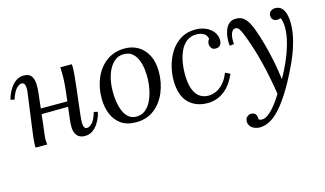

<svg xmlns="http://www.w3.org/2000/svg" viewBox="-90 -794 2283 1349"><g transform="rotate(-15 1051.5 -120.0)"><path d="M454 11Q427 11 410 -0.5Q393 -12 385 -32Q377 -52 377 -79Q377 -102 381.5 -138.5Q386 -175 391 -218L198 -216Q194 -178 189.5 -139.5Q185 -101 180 -63Q178 -44 178.5 -29Q179 -14 181 0H97Q96 -7 96 -12.5Q96 -18 96 -26Q97 -43 99 -65.5Q101 -88 106.5 -125.5Q112 -163 120 -226Q128 -285 132.5 -318Q137 -351 139.5 -368.5Q142 -386 143 -395.5Q144 -405 144 -416Q145 -434 139 -447.5Q133 -461 116 -461Q100 -461 79 -439Q58 -417 41 -364L13 -370Q17 -388 27 -411.5Q37 -435 53.5 -458Q70 -481 93 -496Q116 -511 146 -511Q184 -511 200 -489.5Q216 -468 218 -434Q220 -400 215 -362Q212 -336 209 -309Q206 -282 203 -256H396Q402 -304 406 -342Q410 -380 411.5 -417Q413 -454 410 -500H494Q495 -493 495 -487.5Q495 -482 495 -474Q495 -451 491 -410.5Q487 -370 481.5 -322Q476 -274 470 -226Q464 -178 460 -140.5Q456 -103 456 -84Q456 -66 461.5 -53Q467 -40 483 -40Q500 -40 520.5 -61.5Q541 -83 556 -136L584 -130Q581 -112 571.5 -88.5Q562 -65 546 -42Q530 -19 507 -4Q484 11 454 11Z M881 -511Q935 -511 978 -485.5Q1021 -460 1046 -411Q1071 -362 1071 -292Q1071 -212 1042 -142.5Q1013 -73 958.5 -31Q904 11 826 11Q760 11 717.5 -19Q675 -49 654.5 -100Q634 -151 634 -213Q634 -294 663.5 -362Q693 -430 748.5 -470.5Q804 -511 881 -511ZM866 -474Q822 -475 790 -444.5Q758 -414 740.5 -362Q723 -310 722 -246Q721 -212 726 -174Q731 -136 743.5 -103Q756 -70 778.5 -49Q801 -28 835 -27Q875 -26 903 -48.5Q931 -71 948 -107Q965 -143 973.5 -184Q982 -225 983 -261Q984 -296 979.5 -333Q975 -370 962 -402Q949 -434 926 -453.5Q903 -473 866 -474Z M1394 -511Q1437 -511 1471 -495.5Q1505 -480 1524.5 -453.5Q1544 -427 1544 -394Q1544 -372 1533 -358.5Q1522 -345 1502 -345Q1478 -344 1468.5 -359Q1459 -374 1459 -385Q1459 -394 1461.5 -404Q1464 -414 1472 -423Q1467 -451 1444.5 -463.5Q1422 -476 1393 -476Q1350 -476 1321 -453Q1292 -430 1275 -393Q1258 -356 1250.5 -313.5Q1243 -271 1243 -231Q1243 -161 1258.5 -118.5Q1274 -76 1302 -57Q1330 -38 1365 -38Q1391 -38 1419 -49.5Q1447 -61 1473 -88.5Q1499 -116 1518 -164L1553 -147Q1528 -89 1495 -54.5Q1462 -20 1424.5 -4.5Q1387 11 1348 11Q1260 11 1207.5 -42.5Q1155 -96 1155 -208Q1155 -257 1169 -310Q1183 -363 1212 -408.5Q1241 -454 1286.5 -482.5Q1332 -511 1394 -511Z M1653 271Q1619 269 1598 251.5Q1577 234 1577 208Q1577 185 1591 173.5Q1605 162 1618 162Q1663 162 1661 214Q1667 217 1672 219Q1677 221 1683 221Q1705 222 1728.5 205Q1752 188 1773.5 162.5Q1795 137 1811.5 112.5Q1828 88 1836 75Q1827 17 1815 -44.5Q1803 -106 1787.5 -167.5Q1772 -229 1753.5 -286.5Q1735 -344 1714 -395Q1707 -412 1696 -430Q1685 -448 1665 -446Q1646 -444 1636.5 -416Q1627 -388 1631 -342L1599 -338Q1596 -365 1598.5 -395Q1601 -425 1611 -451.5Q1621 -478 1640 -494.5Q1659 -511 1690 -511Q1724 -511 1745.5 -493Q1767 -475 1780.5 -449Q1794 -423 1803 -398Q1822 -347 1840 -281Q1858 -215 1871.5 -146.5Q1885 -78 1892 -19H1894Q1922 -68 1948 -127Q1974 -186 1991 -247.5Q2008 -309 2008 -363Q2008 -388 2003.5 -407Q1999 -426 1993 -434Q1989 -431 1982.5 -429.5Q1976 -428 1968 -428Q1950 -428 1939 -439.5Q1928 -451 1928 -467Q1928 -489 1942.5 -500Q1957 -511 1975 -511Q2006 -511 2023 -492Q2040 -473 2047.5 -444Q2055 -415 2055 -383Q2055 -317 2036 -248Q2017 -179 1986.5 -112Q1956 -45 1922 17Q1872 107 1826.5 164Q1781 221 1738 246.5Q1695 272 1653 271Z"/></g></svg>

Font: Lora Italic
Style: Italic
Weight: 400
Italic angle: -3°
Designer: Olga Karpushina, Alexei Vanyashin (Cyrillic)
Foundry: Cyreal
Version: Version 2.210; ttfautohint (v1.8.1.43-b0c9)